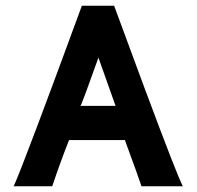

<svg xmlns="http://www.w3.org/2000/svg" viewBox="-20 -653 689 673"><path d="M621 0H476Q466 -29 455.5 -58.5Q445 -88 438.5 -105Q432 -122 427 -136.5Q422 -151 420 -156L418 -162H222Q193 -89 163 0H28Q66 -85 267 -633H380Q405 -565 446.5 -453Q488 -341 489 -338Q602 -35 621 0ZM262 -282H385Q365 -339 325 -451Q265 -282 262 -282Z"/></svg>

Font: GFS Neohellenic Rg
Style: Bold
Weight: 700
Designer: Designed by Takis Katsoulidis and George D. Matthiopoulos.
Foundry: Designed by Takis Katsoulidis and George D. Matthiopoulos.
Version: Version 1.0